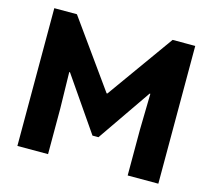

<svg xmlns="http://www.w3.org/2000/svg" viewBox="-103 -844 1073 969"><g transform="rotate(15 433.5 -360.0)"><path d="M65.4 -719.7H183.6L431.6 -373H435.5L683.6 -719.7H801.8V0H641.6V-238.3L645.5 -427.7H641.6L449.2 -148.4H418L225.6 -427.7H221.7L225.6 -238.3V0H65.4Z"/></g></svg>

Font: Reddit Sans Chocolate ExtraBold
Style: Regular
Weight: 800
Designer: Stephen Hutchings
Foundry: Reddit
Version: Version 1.011